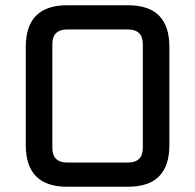

<svg xmlns="http://www.w3.org/2000/svg" viewBox="-20 -710 742 730"><path d="M78 -158V-532Q78 -690 235 -690H467Q624 -690 624 -532V-158Q624 0 467 0H235Q78 0 78 -158ZM179 -148Q179 -92 236 -92H466Q523 -92 523 -148V-542Q523 -598 466 -598H236Q179 -598 179 -542Z"/></svg>

Font: Oxanium ExtraLight Medium
Style: Regular
Weight: 500
Version: Version 2.000